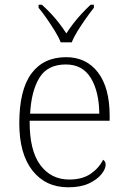

<svg xmlns="http://www.w3.org/2000/svg" viewBox="-20 -786 539 816"><path d="M270 10Q174 10 118 -61Q62 -132 62 -262Q62 -404 113.5 -473.5Q165 -543 261 -543Q347 -543 396.5 -478Q446 -413 446 -294V-273H106Q105 -147 151 -85Q197 -23 274 -23Q330 -23 365.5 -47.5Q401 -72 418 -107Q423 -104 426 -99Q429 -94 429 -86Q429 -68 411 -45.5Q393 -23 358 -6.5Q323 10 270 10ZM402 -303Q401 -397 366 -454.5Q331 -512 260 -512Q182 -512 147.5 -455.5Q113 -399 108 -303ZM238 -606Q229 -629 212.5 -655.5Q196 -682 178 -708Q160 -734 144 -753V-766H158Q182 -744 199.5 -725Q217 -706 232 -686.5Q247 -667 262 -644Q277 -667 292 -686.5Q307 -706 324.5 -725Q342 -744 365 -766H379V-753Q364 -734 345.5 -708Q327 -682 310.5 -655.5Q294 -629 285 -606Z"/></svg>

Font: Noto Serif Gujarati ExtraLight
Style: Regular
Weight: 250
Version: Version 2.102